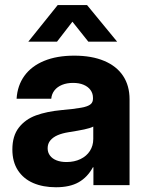

<svg xmlns="http://www.w3.org/2000/svg" viewBox="-20 -753 597 781"><path d="M30.3 -144.9Q30.3 -200.1 56.6 -233.9Q83 -267.8 126.6 -283.7Q170.2 -299.6 231.2 -305.3Q255.4 -307.6 272.5 -309.5Q306.3 -313.5 323.9 -317.9Q341.5 -322.4 349.9 -330.2Q358.2 -338 358.2 -351.8V-354.9Q358.2 -372.9 348.3 -386.6Q338.5 -400.3 320.2 -408.1Q302 -415.8 277.3 -415.8Q251.9 -415.8 232.4 -407.8Q212.9 -399.8 201.5 -385.2Q190.1 -370.6 188.5 -351.4H47.5Q50.9 -405.3 79.4 -444.7Q108 -484.1 159.4 -505.3Q210.8 -526.6 282 -526.6Q353.3 -526.6 403.8 -505.3Q454.3 -484.1 480.7 -444.3Q507 -404.5 507 -349V0H360V-72.7H358Q336 -32.1 300 -11.7Q264.1 8.7 207.6 8.7Q155.1 8.7 115.1 -8.5Q75.2 -25.8 52.7 -60.4Q30.3 -94.9 30.3 -144.9ZM359.4 -187.7V-238.1Q347.3 -231.7 322.6 -226.5Q297.9 -221.3 259 -215.2Q233.7 -211.2 214.8 -203.2Q195.9 -195.1 184.9 -182Q173.8 -168.8 173.8 -150Q173.8 -132.8 183.3 -120.2Q192.7 -107.5 210 -100.7Q227.3 -93.9 250.4 -93.9Q282.6 -93.9 307.5 -106Q332.3 -118 345.8 -139.2Q359.4 -160.4 359.4 -187.7ZM95.5 -583.5V-584L214.8 -732.5H334L456.1 -584V-583.5H339.3L274.6 -664.7L211.9 -583.5Z"/></svg>

Font: Intratopia Thin
Style: Regular
Weight: 100
Designer: Rasmus Andersson
Foundry: rsms
Version: Version 3.000;Glyphs 3.2.3 (3260)